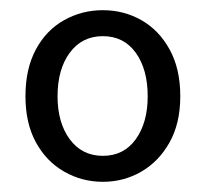

<svg xmlns="http://www.w3.org/2000/svg" viewBox="-20 -744 405 377"><path d="M182 -387Q141 -387 106 -407Q71 -427 50.5 -464.5Q30 -502 30 -555Q30 -609 50.5 -647Q71 -685 106 -704.5Q141 -724 182 -724Q223 -724 257.5 -704.5Q292 -685 313 -647Q334 -609 334 -555Q334 -502 313 -464.5Q292 -427 257.5 -407Q223 -387 182 -387ZM182 -438Q223 -438 246.5 -470.5Q270 -503 270 -555Q270 -608 246.5 -640.5Q223 -673 182 -673Q141 -673 117 -640.5Q93 -608 93 -555Q93 -503 117 -470.5Q141 -438 182 -438Z"/></svg>

Font: .
Style: 
Weight: 400
Designer: Paul D. Hunt, Dalton Maag
Foundry: Dalton Maag Ltd
Version: Version 1.200